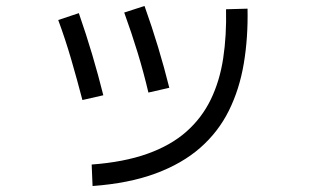

<svg xmlns="http://www.w3.org/2000/svg" viewBox="-20 -597 1040 643"><path d="M290 26 287 -46Q395 -54 473.5 -82Q552 -110 604 -156Q656 -202 686 -264Q716 -326 727.5 -402Q739 -478 737 -566L809 -568Q811 -471 796.5 -384.5Q782 -298 746.5 -226.5Q711 -155 650.5 -102Q590 -49 501 -16Q412 17 290 26ZM256 -262Q238 -331 218.5 -398Q199 -465 175 -530L244 -553Q269 -481 289 -413.5Q309 -346 326 -278ZM477 -287Q461 -355 441 -420.5Q421 -486 396 -555L464 -577Q489 -507 509.5 -439Q530 -371 547 -303Z"/></svg>

Font: Murecho Thin
Style: Regular
Weight: 400
Version: Version 1.010